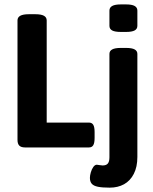

<svg xmlns="http://www.w3.org/2000/svg" viewBox="-20 -675 700 879"><path d="M60.1 0ZM60.1 -34.7V-581.5Q60.1 -595.7 72.8 -602.8Q85.4 -609.9 112.3 -609.9H141.6Q168.5 -609.9 181.2 -602.8Q193.8 -595.7 193.8 -581.5V-113.8H387.2Q400.9 -113.8 407 -103.5Q413.1 -93.3 413.1 -70.8V-43.5Q413.1 -20.5 407 -10.3Q400.9 0 387.2 0H94.7Q76.7 0 68.4 -8.3Q60.1 -16.6 60.1 -34.7ZM481 -556.6V-626.5Q481 -640.6 493.7 -647.7Q506.3 -654.8 533.2 -654.8H557.1Q584 -654.8 596.4 -647.7Q608.9 -640.6 608.9 -626.5V-556.6Q608.9 -542.5 596.4 -535.6Q584 -528.8 557.1 -528.8H533.2Q505.9 -528.8 493.4 -535.6Q481 -542.5 481 -556.6ZM391.6 139.2Q391.6 128.4 395.8 114Q399.9 99.6 407.2 89.4Q414.6 79.1 423.3 79.1Q425.8 79.1 435.1 80.8Q444.3 82.5 449.7 82.5Q466.3 82.5 473.6 73.7Q481 64.9 481 44.9V-428.2Q481 -441.9 493.7 -448.7Q506.3 -455.6 533.2 -455.6H557.1Q584 -455.6 596.4 -448.7Q608.9 -441.9 608.9 -428.2V43.5Q608.9 89.4 592.5 121.1Q576.2 152.8 547.9 168.5Q519.5 184.1 482.4 184.1Q447.3 184.1 427.7 179.9Q408.2 175.8 399.9 166Q391.6 156.2 391.6 139.2Z"/></svg>

Font: Jaldi
Style: Bold
Weight: 400
Designer: Pablo Cosgaya and Nicolas Silva
Foundry: Omnibus-Type
Version: Version 1.007